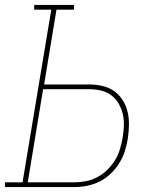

<svg xmlns="http://www.w3.org/2000/svg" viewBox="-38 -755 658 775"><path d="M-18 0V-19H53L169 -716H100V-735H261V-716H190L140 -414H322Q349 -414 375.5 -408Q402 -402 422.5 -387.5Q443 -373 457 -351Q471 -329 477 -304Q483 -279 482.5 -251Q482 -223 478 -196Q474 -171 466 -145.5Q458 -120 443.5 -96.5Q429 -73 408.5 -53.5Q388 -34 363.5 -22Q339 -10 313 -5Q287 0 261 0ZM74 -19H261Q284 -19 308 -23.5Q332 -28 354 -39.5Q376 -51 394.5 -69Q413 -87 426 -108Q439 -129 446 -152.5Q453 -176 457 -199Q461 -223 462 -247.5Q463 -272 457.5 -295Q452 -318 440.5 -337.5Q429 -357 411 -370.5Q393 -384 369.5 -389.5Q346 -395 322 -395H136Z"/></svg>

Font: Iosevka Curly Slab ThExObl
Style: Regular
Weight: 100
Width: 7
Italic angle: -9°
Monospace: yes
Designer: Belleve Invis
Foundry: Belleve Invis
Version: Version 11.1.0; ttfautohint (v1.8.3)